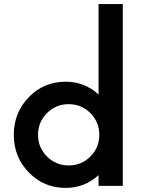

<svg xmlns="http://www.w3.org/2000/svg" viewBox="-20 -910 704 940"><path d="M462.5 -890H581.2V0H462.5V-52.5Q393.8 10 301.2 10Q195 10 121.2 -65.6Q47.5 -141.2 47.5 -250Q47.5 -358.8 121.2 -434.4Q195 -510 301.2 -510Q393.8 -510 462.5 -447.5ZM210 -143.8Q253.8 -100 316.2 -100Q378.8 -100 422.5 -143.8Q466.2 -187.5 466.2 -250Q466.2 -312.5 422.5 -356.2Q378.8 -400 316.2 -400Q253.8 -400 210 -356.2Q166.2 -312.5 166.2 -250Q166.2 -187.5 210 -143.8Z"/></svg>

Font: Now Medium
Style: Regular
Weight: 500
Designer: Alfredo Marco Pradil
Foundry: Alfredo Marco Pradil
Version: Version 1.002;PS 001.002;hotconv 1.0.88;makeotf.lib2.5.64775